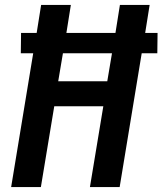

<svg xmlns="http://www.w3.org/2000/svg" viewBox="-20 -755 656 775"><path d="M25 0 114 -540H64L65 -622H128L146 -735H266L248 -622H446L464 -735H584L566 -622H616L615 -540H552L463 0H343L397 -326H199L145 0ZM413 -427 432 -540H234L215 -427Z"/></svg>

Font: Iosevka Aile
Style: Bold Italic
Weight: 700
Italic angle: -9°
Designer: Belleve Invis
Foundry: Belleve Invis
Version: Version 28.0.1; ttfautohint (v1.8.4)